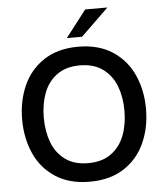

<svg xmlns="http://www.w3.org/2000/svg" viewBox="-60 -944 863 1006"><g transform="rotate(-5 372.0 -441.5)"><path d="M46.4 -345.2Q46.4 -442.9 82.3 -523.4Q118.2 -604 191.4 -652.1Q264.6 -700.2 371.6 -700.2Q479 -700.2 552.2 -652.1Q625.5 -604 661.6 -523.4Q697.8 -442.9 697.8 -345.2Q697.8 -247.1 661.6 -166.5Q625.5 -85.9 552.2 -38.1Q479 9.8 371.6 9.8Q264.6 9.8 191.4 -38.1Q118.2 -85.9 82.3 -166.5Q46.4 -247.1 46.4 -345.2ZM584.5 -345.2Q584.5 -416.5 562.5 -474.4Q540.5 -532.2 492.9 -567.1Q445.3 -602.1 371.6 -602.1Q298.3 -602.1 251 -567.1Q203.6 -532.2 181.9 -474.4Q160.2 -416.5 160.2 -345.2Q160.2 -273.4 181.9 -215.6Q203.6 -157.7 251 -122.8Q298.3 -87.9 371.6 -87.9Q445.3 -87.9 492.9 -122.8Q540.5 -157.7 562.5 -215.6Q584.5 -273.4 584.5 -345.2ZM316.9 -750.5 425.8 -891.6H542.5L397 -750.5Z"/></g></svg>

Font: Acari Sans SemiBold
Style: Regular
Weight: 600
Designer: Alfredo Marco Pradil and Stefan Peev
Foundry: Hanken Design Co.
Version: Version 1.045;January 11, 2019;FontCreator 11.5.0.2425 64-bi